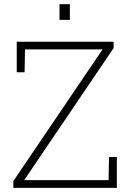

<svg xmlns="http://www.w3.org/2000/svg" viewBox="-20 -914 633 934"><path d="M44.9 0V-33.2L479 -673.8H101.6L99.6 -562.5H61.5V-710.9H532.7V-680.2L97.7 -37.6H508.3L510.3 -150.4H548.3V0ZM269.5 -817.4V-893.6H319.8V-817.4Z"/></svg>

Font: Roboto Slab ExtraLight
Style: Regular
Weight: 250
Designer: Google
Version: Version 2.000; ttfautohint (v1.8.1.43-b0c9)